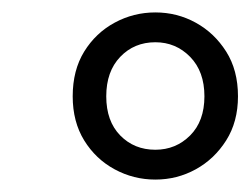

<svg xmlns="http://www.w3.org/2000/svg" viewBox="-20 -696 403 309"><path d="M230 -455Q263 -455 286 -478Q309 -501 309 -541Q309 -581 286 -604.5Q263 -628 230 -628Q196 -628 173.5 -604.5Q151 -581 151 -541Q151 -501 173.5 -478Q196 -455 230 -455ZM230 -407Q195 -407 164.5 -423.5Q134 -440 115.5 -470Q97 -500 97 -541Q97 -583 115.5 -613Q134 -643 164.5 -659.5Q195 -676 230 -676Q265 -676 295 -659.5Q325 -643 344 -613Q363 -583 363 -541Q363 -500 344 -470Q325 -440 295 -423.5Q265 -407 230 -407Z"/></svg>

Font: Source Serif 4
Style: Bold Italic
Weight: 700
Italic angle: -12°
Designer: Frank Grießhammer
Foundry: Adobe Systems Incorporated
Version: Version 4.004;hotconv 1.0.116;makeotfexe 2.5.65601